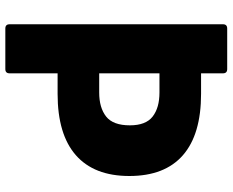

<svg xmlns="http://www.w3.org/2000/svg" viewBox="-96 -678 872 720"><g transform="rotate(90 340.0 -318.0)"><path d="M255 -636H332Q484 -636 562 -568Q640 -500 640 -367Q640 -235 562 -166.5Q484 -98 332 -98H255V82Q255 98 239 98H87Q71 98 71 82V-718Q71 -734 87 -734H239Q255 -734 255 -718ZM255 -254H327Q384 -254 417 -280Q450 -306 450 -369Q450 -429 417 -454.5Q384 -480 327 -480H255Z"/></g></svg>

Font: YamahaIndonesia935. App XBold
Style: Regular
Weight: 800
Designer: Dalton Maag Ltd
Foundry: Dalton Maag Ltd
Version: Version 1.002; January 01, 2024; Regular/Italic